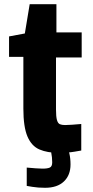

<svg xmlns="http://www.w3.org/2000/svg" viewBox="-20 -713 440 912"><path d="M258 13Q205 13 167.5 -3Q130 -19 110.5 -64.5Q91 -110 91 -197V-443H23V-540L98 -554L121 -693H248V-559H368V-440H246V-193Q246 -159 250.5 -143Q255 -127 264.5 -123Q274 -119 289 -119Q304 -119 322 -120.5Q340 -122 353 -123Q366 -124 366 -124V2Q366 2 334 7.5Q302 13 258 13ZM194 179Q160 179 133.5 174.5Q107 170 107 170V83Q107 83 119.5 84Q132 85 149.5 86.5Q167 88 182 88Q205 88 216.5 83Q228 78 228 58Q228 35 223 9.5Q218 -16 217 -20L293 -40Q294 -39 299 -23.5Q304 -8 309.5 16Q315 40 315 68Q315 119 283.5 149Q252 179 194 179Z"/></svg>

Font: Ruda SemiBold
Style: Bold
Weight: 900
Designer: Mariela Monsalve and Angelina Sanchez
Foundry: Mariela Monsalve and Angelina Sanchez
Version: Version 2.000